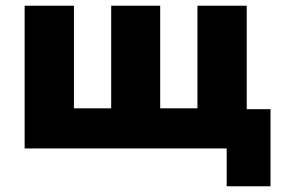

<svg xmlns="http://www.w3.org/2000/svg" viewBox="-20 -518 983 670"><path d="M771 132V0H66V-498H238V-140H368V-498H539V-140H669V-498H841V-137H924V132Z"/></svg>

Font: Nunito Sans 10pt Black
Style: Regular
Weight: 900
Designer: Vernon Adams
Foundry: Vernon Adams
Version: Version 3.101;gftools[0.9.27]